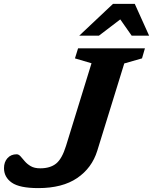

<svg xmlns="http://www.w3.org/2000/svg" viewBox="-56 -955 784 985"><path d="M443 -181.5Q415.5 -93 339.8 -41.5Q264 10 140.5 10Q44.5 10 4.5 -18Q-35.5 -46 -35.5 -92.5Q-35.5 -123.5 -17.8 -143.5Q0 -163.5 29.5 -163.5Q40 -163.5 49.5 -152.8Q59 -142 71 -127.8Q83 -113.5 101.8 -102.5Q120.5 -91.5 150.5 -91.5Q201.5 -91.5 231.8 -115.8Q262 -140 282.5 -206L413.5 -630.5L328.5 -655.5L344.5 -707H687.5L672.5 -655.5L581.5 -629.5ZM350.5 -772 523.5 -935H635.5L709 -772H619.5L561 -855.5L451.5 -772Z"/></svg>

Font: Newsreader 6pt SemiBold
Style: Italic
Weight: 600
Italic angle: -17°
Designer: Hugues Gentile
Foundry: Production Type
Version: Version 1.003; ttfautohint (v1.8.3)